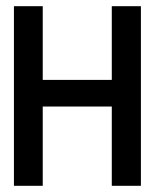

<svg xmlns="http://www.w3.org/2000/svg" viewBox="-20 -600 505 620"><path d="M25 0H118V-256H341V0H435V-580H341V-342H118V-580H25Z"/></svg>

Font: Charger Pro
Style: ExBd
Weight: 400
Designer: Jasper
Foundry: Cannot Into Space Fonts
Version: Version 1.09